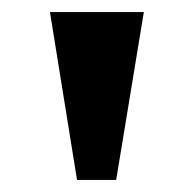

<svg xmlns="http://www.w3.org/2000/svg" viewBox="-20 -734 322 319"><path d="M108 -435 63 -714H219L173 -435Z"/></svg>

Font: Noto Serif Tamil Condensed ExtraBold
Style: Regular
Weight: 800
Width: 3
Designer: Indian Type Foundry, Tom Grace, and the Monotype Design Team
Foundry: Monotype Imaging Inc.
Version: Version 2.004; ttfautohint (v1.8.4.7-5d5b)